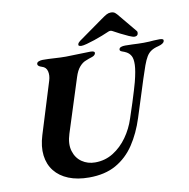

<svg xmlns="http://www.w3.org/2000/svg" viewBox="-91 -932 1020 1036"><g transform="rotate(-10 419.0 -414.5)"><path d="M314.9 14Q250.5 14 202.9 -5.2Q155.2 -24.4 126.9 -60.1Q98.6 -95.8 92.5 -145.4Q86.4 -194.9 105 -255.1L192.5 -538Q201 -565.8 195.4 -588.8Q189.8 -611.9 166.8 -618.4Q141.5 -625.7 144.8 -640.4Q146.4 -647.2 156.1 -650.9Q165.9 -654.6 177 -654.6Q207.9 -654.6 241.2 -652.3Q274.5 -650 303.8 -650Q331.5 -650 371 -651.8Q410.5 -653.6 438.6 -653.6Q465.1 -653.6 460.8 -639.4Q457.3 -628.3 440.5 -623Q423.6 -617.8 405.8 -610.3Q388.1 -603.9 371.6 -585Q355 -566.2 343.9 -530.9L250.1 -237.2Q233 -183.7 245.1 -143.7Q257.1 -103.6 288.6 -82Q320 -60.4 360.8 -60.4Q415.8 -60.4 460.3 -88.4Q504.9 -116.3 537.3 -162Q569.7 -207.6 586.9 -261.6Q602 -305.4 613.7 -342.8Q625.4 -380.3 633.9 -408.1Q642.5 -436 646 -450.2Q661.1 -509.4 662.2 -542.1Q663.3 -574.8 654.4 -590.9Q645.6 -607 629.8 -615.4Q620 -620.7 606.6 -625.2Q593.2 -629.7 595.6 -639.2Q597.3 -646.8 606.4 -650.1Q615.5 -653.5 629.1 -653.5Q652.9 -653.5 669 -652.6Q685 -651.8 699.1 -651.3Q713.2 -650.8 730.3 -650.8Q748.6 -650.8 760.8 -651.7Q773.1 -652.6 785.5 -653.6Q797.9 -654.6 816.9 -654.6Q828.1 -654.6 834.2 -651.7Q840.3 -648.8 837.7 -640.4Q834.2 -626.7 803.8 -618.7Q780.4 -613.1 765.1 -603.1Q749.8 -593.2 739.3 -575.9Q728.7 -558.6 717.9 -529Q693.7 -459.2 673.4 -393.2Q653.1 -327.1 629.8 -256.5Q604.2 -176.2 563.6 -115.2Q522.9 -54.2 462.3 -20.1Q401.7 14 314.9 14ZM397.2 -692.7Q377.3 -692.7 381.4 -705.2Q383.9 -712.8 394.1 -720.5L525.5 -813.9Q547.8 -830 559.4 -836.3Q570.9 -842.5 583.6 -842.5Q597.7 -842.5 606.1 -835.9Q614.5 -829.3 626.4 -813.9L703.3 -721.3Q707.1 -717.3 707.4 -713.1Q707.7 -709 706.8 -705.2Q704.4 -691.7 687.1 -691.7Q678.6 -691.7 657.5 -700.9Q636.4 -710.1 613.4 -721.9Q590.4 -733.8 576 -741.8Q564 -749.2 550 -742Q536.9 -736.2 515.2 -727.6Q493.4 -719 469.9 -711.1Q446.4 -703.3 426.8 -698Q407.1 -692.7 397.2 -692.7Z"/></g></svg>

Font: EB Garamond
Style: Italic
Weight: 400
Italic angle: -17.2°
Designer: Georg Duffner and Octavio Pardo
Foundry: Georg Duffner
Version: Version 1.001